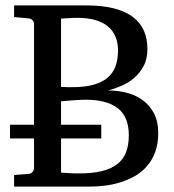

<svg xmlns="http://www.w3.org/2000/svg" viewBox="-20 -691 645 711"><path d="M565.9 -198.2Q565.9 -157.7 554.4 -127.2Q543 -96.7 523.4 -74.7Q503.9 -52.7 478.3 -38.3Q452.6 -23.9 424.6 -15.4Q396.5 -6.8 367.4 -3.4Q338.4 0 312 0H32.2V-43L85 -46.9Q95.7 -47.9 100.8 -54.7Q106 -61.5 106 -68.8V-178.2H17.1V-229H106V-602.1Q106 -609.4 100.8 -615.7Q95.7 -622.1 85 -623L32.2 -627.9V-670.9H299.8Q359.4 -670.9 402.1 -659.9Q444.8 -648.9 472.4 -627.9Q500 -606.9 512.9 -577.1Q525.9 -547.4 525.9 -509.8Q525.9 -472.2 511.5 -445.8Q497.1 -419.4 475.6 -401.4Q454.1 -383.3 428.5 -372.6Q402.8 -361.8 380.9 -356Q414.6 -356 447.5 -347.9Q480.5 -339.8 506.8 -321.3Q533.2 -302.7 549.6 -272.5Q565.9 -242.2 565.9 -198.2ZM457 -189.9Q457 -258.3 416.5 -290Q376 -321.8 295.9 -321.8Q283.7 -321.8 268.8 -320.8Q253.9 -319.8 240.7 -318.8Q227.5 -317.9 217.8 -316.9Q208 -315.9 206.1 -315.9V-229H355V-178.2H206.1V-51.8Q218.3 -50.8 229.5 -50.3Q239.3 -49.3 249.5 -49.1Q259.8 -48.8 267.1 -48.8Q319.8 -48.3 356 -57.1Q392.1 -65.9 414.6 -83.5Q437 -101.1 447 -127.7Q457 -154.3 457 -189.9ZM417 -503.9Q417 -562.5 378.7 -594Q340.3 -625.5 263.2 -625Q255.4 -625 246.3 -624.5Q237.3 -624 229.2 -623.5Q221.2 -623 214.8 -622.6Q208.5 -622.1 206.1 -622.1V-369.1Q212.9 -368.7 219.7 -368.7Q225.6 -368.2 231.4 -368.2H242.2Q291 -367.7 324.5 -376.7Q357.9 -385.7 378.4 -403.3Q398.9 -420.9 408 -446.3Q417 -471.7 417 -503.9Z"/></svg>

Font: Charis SIL Phon
Style: Regular
Weight: 400
Foundry: SIL International
Version: Version 5.000